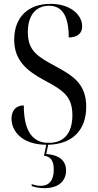

<svg xmlns="http://www.w3.org/2000/svg" viewBox="-20 -744 508 1000"><path d="M211 236C285 236 324 199 324 144C324 92 288 63 221 58L231 10C359 7 429 -68 429 -188C429 -307 361 -349 269 -399C175 -450 125 -479 125 -577C125 -668 170 -714 235 -714C305 -714 338 -659 338 -549C384 -549 408 -571 408 -607C408 -665 349 -724 243 -724C128 -724 54 -656 54 -537C54 -433 115 -378 207 -328C306 -275 357 -245 357 -144C357 -48 311 0 235 0H233V-1H223V0C139 -6 104 -77 104 -195C65 -195 40 -170 40 -126C40 -62 93 9 221 10L209 67C244 71 260 93 260 139C260 196 236 224 191 224C177 224 163 221 145 215V225C165 232 187 236 211 236Z"/></svg>

Font: Noto Serif Display Condensed
Style: Regular
Weight: 400
Width: 3
Designer: Monotype Design Team
Foundry: Monotype Imaging Inc.
Version: Version 2.009